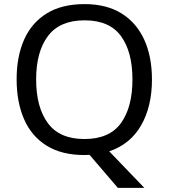

<svg xmlns="http://www.w3.org/2000/svg" viewBox="-20 -745 821 935"><path d="M720 -358Q720 -227 667.5 -135Q615 -43 512 -8L683 170H554L416 9Q410 9 403.5 9.5Q397 10 391 10Q280 10 206.5 -36Q133 -82 97 -165Q61 -248 61 -359Q61 -469 97 -551Q133 -633 206.5 -679Q280 -725 392 -725Q499 -725 572 -679.5Q645 -634 682.5 -551.5Q720 -469 720 -358ZM156 -358Q156 -223 213 -145.5Q270 -68 391 -68Q513 -68 569 -145.5Q625 -223 625 -358Q625 -493 569 -569.5Q513 -646 392 -646Q271 -646 213.5 -569.5Q156 -493 156 -358Z"/></svg>

Font: Noto Sans Mongolian
Style: Regular
Weight: 400
Designer: Monotype Design Team
Foundry: Monotype Imaging Inc.
Version: Version 3.001; ttfautohint (v1.8.4.7-5d5b)